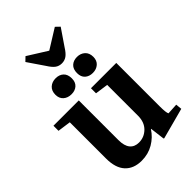

<svg xmlns="http://www.w3.org/2000/svg" viewBox="-278 -1060 1180 1180"><g transform="rotate(-45 312.5 -470.0)"><path d="M409 -470 324 -482V-526H544V-148Q544 -93 552 -80L623 -84L627 -44L425 10L421 8L409 -88H407Q379 -44 333 -17Q287 10 230 10Q161 10 122.5 -31.5Q84 -73 84 -155V-470L-2 -482V-526H218V-181Q218 -131 238.5 -106Q259 -81 297 -81Q343 -81 376 -113.5Q409 -146 409 -202ZM141 -652Q141 -686 161.5 -704.5Q182 -723 214 -723Q245 -723 264.5 -705Q284 -687 284 -652Q284 -619 264.5 -601.5Q245 -584 214 -584Q182 -584 161.5 -602Q141 -620 141 -652ZM399 -723Q430 -723 450.5 -704.5Q471 -686 471 -652Q471 -620 450.5 -602Q430 -584 399 -584Q368 -584 348.5 -601.5Q329 -619 329 -652Q329 -687 348.5 -705Q368 -723 399 -723ZM306 -760Q282 -760 264 -773Q246 -786 226 -818L153 -925L179 -950L305 -871H307L434 -950L460 -925L387 -818Q367 -786 348.5 -773Q330 -760 306 -760Z"/></g></svg>

Font: Minipax
Style: Bold
Weight: 600
Designer: Raphaël Ronot, Igor Stepanchenko (Cyrillic)
Foundry: steppetype
Version: Version 1.002